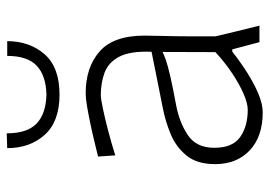

<svg xmlns="http://www.w3.org/2000/svg" viewBox="-133 -641 784 558"><g transform="rotate(-90 259.0 -362.0)"><path d="M211.5 9.5Q141 9.5 101 -28.2Q61 -66 61 -129Q61 -181.5 86 -212Q111 -242.5 147.8 -257.8Q184.5 -273 220 -280L387.5 -313.5Q390 -376 373 -407.8Q356 -439.5 326.5 -450.2Q297 -461 261.5 -461Q251 -461 223.5 -455.2Q196 -449.5 159.5 -440Q123 -430.5 86.5 -419L83 -469Q99.5 -473 125 -479.2Q150.5 -485.5 177.8 -491.2Q205 -497 228.8 -501Q252.5 -505 266.5 -505Q342.5 -505 388.5 -464.5Q434.5 -424 434.5 -334Q434.5 -312.5 433.5 -278.5Q432.5 -244.5 432.5 -211V-127Q440 -95 447.2 -65.8Q454.5 -36.5 463.5 0H415.5L394.5 -79H388Q359.5 -56.5 327.8 -36.2Q296 -16 265.8 -3.2Q235.5 9.5 211.5 9.5ZM219 -34Q237.5 -34 265.8 -46.2Q294 -58.5 325.8 -79.8Q357.5 -101 386.5 -128L387 -281.5Q378 -277 363 -271.8Q348 -266.5 318 -259.5Q288 -252.5 234.5 -242.5Q182.5 -233 145.5 -208.2Q108.5 -183.5 108.5 -131Q108.5 -78 139.8 -56Q171 -34 219 -34ZM263 -581Q185 -581 146.2 -624Q107.5 -667 107.5 -733L150.5 -734.5Q150.5 -675 178.8 -647.8Q207 -620.5 263 -619Q319 -620.5 347.2 -647.5Q375.5 -674.5 375.5 -733H418.5Q418 -667 380 -624Q342 -581 263 -581Z"/></g></svg>

Font: Commissioner Loud ExtraLight
Style: Regular
Weight: 200
Designer: Kostas Bartsokas
Foundry: Kostas Bartsokas
Version: Version 1.000; ttfautohint (v1.8.3)